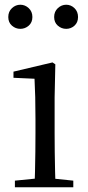

<svg xmlns="http://www.w3.org/2000/svg" viewBox="-20 -792 372 812"><path d="M66 -670Q46 -670 30.5 -683.5Q15 -697 15 -720Q15 -743 30.5 -757.5Q46 -772 66 -772Q86 -772 101.5 -757.5Q117 -743 117 -720Q117 -697 101.5 -683.5Q86 -670 66 -670ZM260 -670Q240 -670 224.5 -683.5Q209 -697 209 -720Q209 -743 224.5 -757.5Q240 -772 260 -772Q280 -772 295 -757.5Q310 -743 310 -720Q310 -697 295 -683.5Q280 -670 260 -670ZM43 0V-28L153 -39H184L290 -28V0ZM126 0Q127 -24 128 -65Q129 -106 129.5 -150.5Q130 -195 130 -229V-289Q130 -340 129 -381Q128 -422 126 -459L37 -463V-489L202 -528L214 -520L211 -380V-229Q211 -195 211.5 -150.5Q212 -106 213 -65Q214 -24 215 0Z"/></svg>

Font: Noto Serif SC ExtraLight
Style: Regular
Weight: 400
Version: Version 2.002-H1;hotconv 1.1.0;makeotfexe 2.6.0